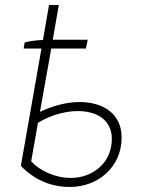

<svg xmlns="http://www.w3.org/2000/svg" viewBox="-20 -740 561 764"><path d="M78 -571 74 -547H145L63 -80C113 -28 178 4 258 4C370 4 464 -75 464 -193C464 -287 391 -334 296 -334C244 -334 188 -318 139 -295L184 -547H322L329 -582H190L214 -720H175L151 -581C125 -580 95 -576 78 -571ZM104 -98 131 -251C173 -278 234 -298 289 -298C367 -298 425 -262 425 -187C425 -93 350 -32 262 -32C200 -32 139 -60 104 -98Z"/></svg>

Font: Fixel Display ExtraLight
Style: Italic
Weight: 200
Italic angle: -10°
Designer: AlfaBravo + MacPaw
Foundry: Kyrylo Tkachov, Marchela Mozhyna, Serhii Makarenko, Maria Weinstein, Zakhar Kryvoshyya
Version: Version 1.210;Glyphs 3.2 (3217)